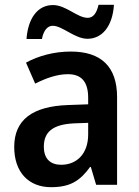

<svg xmlns="http://www.w3.org/2000/svg" viewBox="-20 -767 576 797"><path d="M90 -605H154C161 -642 178 -660 199 -660C239 -660 290 -606 343 -606C402 -606 447 -655 453 -747H389C381 -712 367 -693 344 -693C301 -693 254 -746 200 -746C134 -746 96 -688 90 -605ZM274 -553C204 -553 139 -535 88 -507L126 -420C172 -443 217 -459 262 -459C316 -459 346 -430 346 -361V-334L263 -331C114 -326 39 -269 39 -157C39 -53 98 10 192 10C271 10 312 -16 354 -74H357L379 0H466V-364C466 -490 400 -553 274 -553ZM289 -255 346 -257V-209C346 -128 298 -83 234 -83C191 -83 162 -106 162 -158C162 -217 196 -251 289 -255Z"/></svg>

Font: Noto Sans Ethiopic SemiCondensed SemiBold
Style: Regular
Weight: 600
Width: 4
Designer: Monotype Design Team
Foundry: Monotype Imaging Inc.
Version: Version 2.102